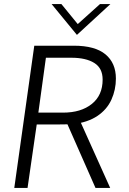

<svg xmlns="http://www.w3.org/2000/svg" viewBox="-20 -921 631 941"><path d="M50 0 148 -697H342Q446 -697 497 -654.5Q548 -612 548 -536Q548 -481 526 -432.5Q504 -384 457 -352.5Q410 -321 336 -312Q320 -312 300.5 -311.5Q281 -311 263 -311H160L115 0ZM448 0 307 -320 372 -329 520 0ZM168 -369H289Q377 -369 430 -411.5Q483 -454 483 -531Q483 -587 442 -612.5Q401 -638 330 -638H205ZM357 -750 233 -901H281L361 -803L470 -901H521Z"/></svg>

Font: Hanken Grotesk Light
Style: Italic
Weight: 300
Italic angle: -8°
Designer: Alfredo Marco Pradil
Foundry: Hanken Design Co.
Version: Version 3.013